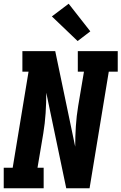

<svg xmlns="http://www.w3.org/2000/svg" viewBox="-21 -1009 651 1029"><path d="M-1 0V-110H47L132 -625H99V-735H275L382 -223Q382 -277 385.5 -332Q389 -387 398 -441L429 -625H396V-735H610V-625H562L459 0H334L227 -512Q227 -458 223.5 -403Q220 -348 211 -294L180 -110H213V0ZM395 -789 257 -921 347 -989 463 -841Z"/></svg>

Font: Iosevka Slab XBdExObl
Style: Regular
Weight: 800
Width: 7
Italic angle: -9°
Monospace: yes
Designer: Belleve Invis
Foundry: Belleve Invis
Version: Version 11.1.0; ttfautohint (v1.8.3)